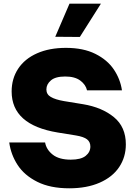

<svg xmlns="http://www.w3.org/2000/svg" viewBox="-20 -1009 727 1039"><path d="M526 -989 412 -809 279 -810 356 -989ZM30 -238H224Q231 -199 265.5 -172Q300 -145 363 -145Q418 -145 443.5 -165.5Q469 -186 469 -216Q469 -241 451 -255Q433 -269 391 -276L292 -292Q43 -333 43 -514Q43 -584 78.5 -637.5Q114 -691 180.5 -720.5Q247 -750 337 -750Q431 -750 496 -717.5Q561 -685 596 -633Q631 -581 640 -520H451Q444 -551 414.5 -573Q385 -595 333 -595Q280 -595 255.5 -574Q231 -553 231 -525Q231 -498 255.5 -484Q280 -470 326 -462L430 -445Q532 -428 596.5 -375Q661 -322 661 -228Q661 -159 625 -105Q589 -51 519.5 -20.5Q450 10 355 10Q252 10 182 -25Q112 -60 75.5 -116Q39 -172 30 -238Z"/></svg>

Font: Be Vietnam Black
Style: Regular
Weight: 900
Designer: Lam Bao; Tony Le; Vietanh Nguyen
Foundry: Yellow Type Foundry
Version: Version 5.000